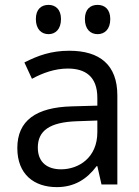

<svg xmlns="http://www.w3.org/2000/svg" viewBox="-20 -756 570 787"><path d="M380 -616C409 -616 432 -636 432 -678C432 -718 409 -736 380 -736C351 -736 328 -719 328 -678C328 -636 351 -616 380 -616ZM179 -616C207 -616 230 -636 230 -678C230 -718 207 -736 179 -736C150 -736 127 -719 127 -678C127 -636 150 -616 179 -616ZM213 11C284 11 336 -21 376 -75H379L396 0H461V-365C461 -490 389 -548 264 -548C189 -548 135 -528 80 -500L111 -433C155 -457 205 -475 258 -475C328 -475 379 -444 379 -355V-323L274 -320C128 -316 51 -262 51 -149C51 -41 120 11 213 11ZM230 -62C177 -62 135 -88 135 -151C135 -220 183 -255 294 -259L379 -262V-214C379 -110 303 -62 230 -62Z"/></svg>

Font: Noto Sans Mono Condensed
Style: Regular
Weight: 400
Width: 3
Designer: Monotype Design Team
Foundry: Monotype Imaging Inc.
Version: Version 2.014